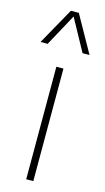

<svg xmlns="http://www.w3.org/2000/svg" viewBox="-147 -849 485 890"><g transform="rotate(15 95.5 -404.0)"><path d="M78.5 0V-540H112.5V0ZM-22 -632 76.5 -808H114.5L213 -632H179.5L95.5 -785.5L12 -632Z"/></g></svg>

Font: Encode Sans SemiCondensed SemiCondensed Thin
Style: Regular
Weight: 100
Width: 4
Designer: Multiple Designers
Foundry: Impallari Type
Version: Version 3.000; ttfautohint (v1.8.3) -l 8 -r 50 -G 200 -x 14 